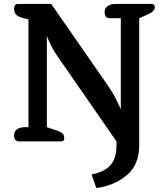

<svg xmlns="http://www.w3.org/2000/svg" viewBox="-20 -715 852 971"><path d="M443 167Q507 155 538 121Q569 87 569 23V0L267 -436Q240 -475 217 -532V-72L267 -55Q288 -48 296.5 -39.5Q305 -31 305 -17Q305 0 289 0H76Q64 0 57.5 -8Q51 -16 51 -30Q51 -50 66 -61Q81 -72 107 -72H124V-617L104 -622Q74 -629 62.5 -640Q51 -651 51 -670Q51 -683 56.5 -689Q62 -695 70 -695H239L530 -276Q550 -246 562 -223Q574 -200 591 -162V-623H534Q522 -623 515.5 -631Q509 -639 509 -653Q509 -673 524 -684Q539 -695 565 -695H747Q763 -695 763 -678Q763 -657 721 -639L684 -623V20Q684 120 619.5 172.5Q555 225 467 236Z"/></svg>

Font: MaitreeSemiBold
Style: Regular
Weight: 600
Designer: CadsonDemak Team
Foundry: CadsonDemak
Version: Version 1.000